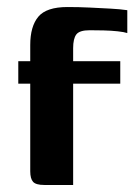

<svg xmlns="http://www.w3.org/2000/svg" viewBox="-20 -526 396 546"><path d="M32 -352H66V-398Q66 -451 89 -478.5Q112 -506 172 -506Q204 -506 235 -504.5Q266 -503 294 -501.5Q322 -500 342 -497V-432Q333 -435 314.5 -437Q296 -439 274.5 -439.5Q253 -440 235 -440Q206 -440 197 -428Q188 -416 188 -389V-352H322V-288H188V0H106Q82 0 74 -9Q66 -18 66 -39V-288H32Z"/></svg>

Font: Genos SemiBold
Style: Regular
Weight: 600
Designer: Robert E. Leuschke
Foundry: Robert E. Leuschke
Version: Version 1.010